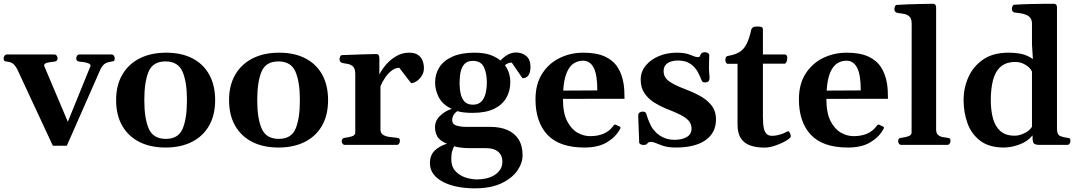

<svg xmlns="http://www.w3.org/2000/svg" viewBox="-41 -778 5785 1031"><path d="M242.7 4.4 52.2 -404.8Q39.1 -429.7 26.6 -437.5Q14.2 -445.3 -3.9 -447.3Q-14.2 -448.2 -17.8 -451.4Q-21.5 -454.6 -21.5 -465.3Q-21.5 -470.7 -17.1 -478Q-12.7 -485.4 -4.9 -485.4H251Q259.8 -485.4 263.9 -478Q268.1 -470.7 268.1 -465.3Q268.1 -449.2 252 -447.3Q229 -444.8 212.4 -441.2Q195.8 -437.5 195.8 -425.3L323.2 -124L445.3 -424.3Q445.3 -433.1 434.8 -437.5Q424.3 -441.9 410.2 -444.1Q396 -446.3 384.3 -447.3Q368.2 -449.2 368.2 -465.3Q368.2 -470.7 372.3 -478Q376.5 -485.4 384.8 -485.4H558.6Q566.9 -485.4 571 -478Q575.2 -470.7 575.2 -465.3Q575.2 -454.6 571.5 -451.4Q567.9 -448.2 557.6 -447.3Q539.6 -445.3 525.1 -437.7Q510.7 -430.2 498 -404.8L317.9 4.4Z M582.5 -240.2Q582.5 -320.3 616 -377.4Q649.4 -434.6 709.7 -464.8Q770 -495.1 851.6 -495.1Q933.1 -495.1 991.9 -464.8Q1050.8 -434.6 1082.5 -377.4Q1114.3 -320.3 1114.3 -240.2Q1114.3 -160.2 1081.8 -103.3Q1049.3 -46.4 989.5 -16.1Q929.7 14.2 848.1 14.2Q766.1 14.2 706.8 -16.1Q647.5 -46.4 615 -103.3Q582.5 -160.2 582.5 -240.2ZM733.9 -240.2Q733.9 -142.1 757.8 -87.2Q781.7 -32.2 849.6 -32.2Q917 -32.2 939.9 -87.2Q962.9 -142.1 962.9 -240.2Q962.9 -338.4 939 -393.3Q915 -448.2 847.7 -448.2Q779.8 -448.2 756.8 -393.1Q733.9 -337.9 733.9 -240.2Z M1189 -240.2Q1189 -320.3 1222.4 -377.4Q1255.9 -434.6 1316.2 -464.8Q1376.5 -495.1 1458 -495.1Q1539.6 -495.1 1598.4 -464.8Q1657.2 -434.6 1689 -377.4Q1720.7 -320.3 1720.7 -240.2Q1720.7 -160.2 1688.2 -103.3Q1655.8 -46.4 1595.9 -16.1Q1536.1 14.2 1454.6 14.2Q1372.6 14.2 1313.2 -16.1Q1253.9 -46.4 1221.4 -103.3Q1189 -160.2 1189 -240.2ZM1340.3 -240.2Q1340.3 -142.1 1364.3 -87.2Q1388.2 -32.2 1456.1 -32.2Q1523.4 -32.2 1546.4 -87.2Q1569.3 -142.1 1569.3 -240.2Q1569.3 -338.4 1545.4 -393.3Q1521.5 -448.2 1454.1 -448.2Q1386.2 -448.2 1363.3 -393.1Q1340.3 -337.9 1340.3 -240.2Z M1810.5 0Q1802.2 0 1798.1 -7.3Q1793.9 -14.6 1793.9 -20Q1793.9 -36.1 1810.1 -38.1Q1830.1 -40 1848.4 -45.9Q1866.7 -51.8 1866.7 -65.9V-379.9Q1866.7 -410.2 1854 -421.4Q1841.3 -432.6 1824.2 -435.1Q1807.1 -437.5 1793.9 -440.9Q1789.1 -443.4 1785.6 -447.3Q1782.2 -451.2 1782.2 -460.4Q1782.2 -466.3 1785.4 -473.9Q1788.6 -481.4 1793.9 -481.9Q1857.4 -484.9 1906 -486.1Q1954.6 -487.3 1981.4 -487.8Q1985.4 -487.8 1990.2 -483.9Q1995.1 -480 1996.1 -468.3V-377.9Q2010.3 -406.2 2033.9 -433.1Q2057.6 -460 2088.6 -477.5Q2119.6 -495.1 2156.2 -495.1Q2186.5 -495.1 2203.9 -482.9Q2221.2 -470.7 2228.3 -451.9Q2235.4 -433.1 2235.4 -412.1Q2235.4 -389.2 2223.9 -371.1Q2212.4 -353 2196.3 -342.3Q2180.2 -331.5 2166.5 -331.5L2103 -414.1Q2082.5 -414.1 2063 -399.4Q2043.5 -384.8 2027.6 -361.8Q2011.7 -338.9 2002 -314.5V-82Q2002 -63 2015.9 -54.2Q2029.8 -45.4 2050 -42.7Q2070.3 -40 2088.9 -38.1Q2099.1 -37.1 2102.8 -34.2Q2106.4 -31.2 2106.4 -20Q2106.4 -14.6 2102.3 -7.3Q2098.1 0 2089.8 0Z M2507.3 233.4Q2460.9 233.4 2418.2 225.3Q2375.5 217.3 2341.6 200.7Q2307.6 184.1 2287.6 158.4Q2267.6 132.8 2267.6 98.1Q2267.6 56.2 2292.7 31.2Q2317.9 6.3 2358.9 -6.3Q2318.4 -23.4 2306.6 -46.4Q2294.9 -69.3 2294.9 -95.2Q2294.9 -130.4 2322.8 -156.7Q2350.6 -183.1 2384.8 -193.4Q2336.4 -215.3 2315.9 -254.4Q2295.4 -293.5 2295.4 -335Q2295.4 -381.3 2318.8 -417.5Q2342.3 -453.6 2389.4 -474.4Q2436.5 -495.1 2505.9 -495.1Q2556.6 -495.1 2589.4 -483.9Q2622.1 -472.7 2646.5 -453.1Q2661.6 -470.2 2683.6 -483.2Q2705.6 -496.1 2730.5 -496.1Q2761.2 -496.1 2784.4 -477.5Q2807.6 -459 2807.6 -418.9Q2807.6 -389.2 2796.6 -373.5Q2785.6 -357.9 2764.6 -357.9L2707 -441.9Q2695.3 -441.4 2687 -438.2Q2678.7 -435.1 2670.4 -427.7Q2699.2 -388.7 2699.2 -335.9Q2699.2 -290.5 2678 -252.9Q2656.7 -215.3 2612.1 -193.6Q2567.4 -171.9 2496.6 -171.9Q2471.7 -171.9 2451.7 -174.1Q2431.6 -176.3 2415 -181.2Q2401.9 -172.9 2394.5 -159.9Q2387.2 -147 2387.2 -132.8Q2387.2 -111.3 2409.2 -104Q2431.2 -96.7 2464.8 -96.7H2592.8Q2644.5 -96.7 2683.3 -80.1Q2722.2 -63.5 2743.7 -29.5Q2765.1 4.4 2765.1 56.2Q2765.1 97.7 2736.8 138.4Q2708.5 179.2 2651.4 206.3Q2594.2 233.4 2507.3 233.4ZM2520.5 185.5Q2546.9 185.5 2571.5 179.7Q2596.2 173.8 2615.2 161.6Q2634.3 149.4 2645.5 131.6Q2656.7 113.8 2656.7 90.3Q2656.7 69.8 2647.9 53.5Q2639.2 37.1 2619.6 27.3Q2600.1 17.6 2568.8 17.6H2477.1Q2465.8 17.6 2450 16.4Q2434.1 15.1 2419.4 12.7Q2404.8 10.3 2397.5 7.3Q2391.6 19 2387 33.9Q2382.3 48.8 2382.3 76.7Q2382.3 116.7 2404.3 140.6Q2426.3 164.6 2458.5 175Q2490.7 185.5 2520.5 185.5ZM2498.5 -215.8Q2527.3 -215.8 2543.7 -232.7Q2560.1 -249.5 2566.7 -277.1Q2573.2 -304.7 2573.2 -336.4Q2573.2 -383.8 2557.4 -417.5Q2541.5 -451.2 2498 -451.2Q2469.2 -451.2 2453.9 -435.1Q2438.5 -418.9 2432.6 -392.3Q2426.8 -365.7 2426.8 -333.5Q2426.8 -302.2 2432.6 -275.1Q2438.5 -248 2454.1 -231.9Q2469.7 -215.8 2498.5 -215.8Z M3097.7 14.2Q2962.9 14.2 2898.7 -54.2Q2834.5 -122.6 2834.5 -244.6Q2834.5 -326.2 2870.1 -382.1Q2905.8 -438 2964.4 -466.6Q3022.9 -495.1 3090.8 -495.1Q3162.1 -495.1 3206.8 -474.6Q3251.5 -454.1 3275.4 -417Q3299.3 -379.9 3307.6 -328.1Q3310.5 -310.5 3311.5 -289.3Q3312.5 -268.1 3312.5 -247.6L2981.9 -247.1Q2981.9 -171.4 3004.4 -127.7Q3026.9 -84 3060.3 -65.4Q3093.8 -46.9 3127.4 -46.9Q3169.4 -46.9 3200.2 -60.1Q3231 -73.2 3252 -101.6Q3254.4 -104 3256.6 -106.9Q3258.8 -109.9 3263.7 -108.9L3286.1 -98.6Q3291 -96.7 3291 -92.8Q3291 -90.8 3290.3 -88.6Q3289.6 -86.4 3288.1 -84.5Q3264.2 -41 3217.3 -13.4Q3170.4 14.2 3097.7 14.2ZM2983.4 -291.5 3166.5 -292.5Q3166.5 -377.4 3146.7 -414.8Q3127 -452.1 3089.4 -452.1Q3062.5 -452.1 3039.8 -437.5Q3017.1 -422.9 3002.2 -387.9Q2987.3 -353 2983.4 -291.5Z M3586.9 14.2Q3546.4 14.2 3517.3 4.2Q3488.3 -5.9 3475.1 -11.7Q3463.4 -16.1 3455.6 -16.1Q3444.3 -16.1 3439.9 -12Q3435.5 -7.8 3430.9 -3.7Q3426.3 0.5 3414.6 0.5Q3405.3 0.5 3398.2 -3.7Q3391.1 -7.8 3391.1 -14.6Q3391.1 -23.4 3390.4 -42.7Q3389.6 -62 3388.7 -84.7Q3387.7 -107.4 3387 -127.4Q3386.2 -147.5 3386.2 -157.7Q3386.2 -168.9 3393.3 -173.8Q3400.4 -178.7 3408.7 -178.7Q3426.3 -178.7 3429.2 -168Q3432.1 -157.2 3437.3 -142.3Q3442.4 -127.4 3456.1 -99.6Q3464.8 -83.5 3481.7 -66.7Q3498.5 -49.8 3523.7 -38.6Q3548.8 -27.3 3581.1 -27.3Q3622.1 -27.3 3647.2 -42.5Q3672.4 -57.6 3672.4 -87.4Q3672.4 -111.8 3657.5 -129.2Q3642.6 -146.5 3611.6 -162.1Q3580.6 -177.7 3532.7 -195.8Q3501 -209 3470.5 -228.3Q3439.9 -247.6 3419.7 -277.3Q3399.4 -307.1 3399.4 -350.1Q3399.4 -393.1 3426.3 -425.8Q3453.1 -458.5 3497.1 -476.8Q3541 -495.1 3592.8 -495.1Q3639.2 -495.1 3666.5 -483.2Q3693.8 -471.2 3705.1 -471.2Q3715.8 -471.2 3717.5 -476.6Q3719.2 -481.9 3722.2 -487.3Q3725.1 -492.7 3731.2 -495.1Q3737.3 -497.6 3743.7 -497.6Q3752.9 -497.6 3760.3 -493.2Q3767.6 -488.8 3767.6 -480.5Q3767.6 -476.1 3766.8 -456.8Q3766.1 -437.5 3766.1 -415Q3766.1 -397.9 3767.6 -383.5Q3769 -369.1 3769 -359.4Q3769 -346.2 3762.2 -340.8Q3755.4 -335.4 3746.6 -335.4Q3730.5 -335.4 3727.5 -344.2Q3720.2 -364.7 3706.8 -390.1Q3693.4 -415.5 3667.7 -434.3Q3642.1 -453.1 3597.7 -453.1Q3578.6 -453.1 3561.3 -447.5Q3543.9 -441.9 3533.2 -429.2Q3522.5 -416.5 3522.5 -396Q3522.5 -362.3 3551.8 -341.6Q3581.1 -320.8 3634.3 -300.8Q3677.7 -284.7 3716.6 -263.7Q3755.4 -242.7 3779.5 -212.2Q3803.7 -181.6 3803.7 -136.7Q3803.7 -64.9 3747.6 -25.4Q3691.4 14.2 3586.9 14.2Z M4064 14.6Q4022 14.6 3989.3 3.7Q3956.5 -7.3 3938 -34.4Q3919.4 -61.5 3919.4 -108.9V-435.5H3865.7Q3860.4 -436 3857.2 -442.9Q3854 -449.7 3854 -455.6Q3854 -474.6 3866.7 -477.5Q3905.3 -483.9 3929 -498Q3952.6 -512.2 3967.5 -541Q3982.4 -569.8 3993.2 -619.1Q3995.1 -627 4002.2 -631.3Q4009.3 -635.7 4025.9 -635.7Q4043.5 -635.7 4049.6 -631.8Q4055.7 -627.9 4055.7 -620.6V-485.4H4174.8Q4180.7 -484.9 4183.6 -479.7Q4186.5 -474.6 4186.5 -468.8Q4186.5 -454.6 4182.1 -445.3Q4177.7 -436 4172.4 -436H4055.7V-149.9Q4055.7 -108.4 4061.3 -86.7Q4066.9 -64.9 4077.6 -56.9Q4088.4 -48.8 4104 -48.8Q4126 -48.8 4147.2 -55.2Q4168.5 -61.5 4186.5 -71.8Q4192.9 -75.7 4198 -68.4Q4203.1 -61 4204.8 -51.8Q4206.5 -42.5 4203.1 -40Q4191.9 -27.8 4167.7 -15.4Q4143.6 -2.9 4115.7 5.9Q4087.9 14.6 4064 14.6Z M4512.2 14.2Q4377.4 14.2 4313.2 -54.2Q4249 -122.6 4249 -244.6Q4249 -326.2 4284.7 -382.1Q4320.3 -438 4378.9 -466.6Q4437.5 -495.1 4505.4 -495.1Q4576.7 -495.1 4621.3 -474.6Q4666 -454.1 4689.9 -417Q4713.9 -379.9 4722.2 -328.1Q4725.1 -310.5 4726.1 -289.3Q4727.1 -268.1 4727.1 -247.6L4396.5 -247.1Q4396.5 -171.4 4418.9 -127.7Q4441.4 -84 4474.9 -65.4Q4508.3 -46.9 4542 -46.9Q4584 -46.9 4614.7 -60.1Q4645.5 -73.2 4666.5 -101.6Q4668.9 -104 4671.1 -106.9Q4673.3 -109.9 4678.2 -108.9L4700.7 -98.6Q4705.6 -96.7 4705.6 -92.8Q4705.6 -90.8 4704.8 -88.6Q4704.1 -86.4 4702.6 -84.5Q4678.7 -41 4631.8 -13.4Q4585 14.2 4512.2 14.2ZM4397.9 -291.5 4581.1 -292.5Q4581.1 -377.4 4561.3 -414.8Q4541.5 -452.1 4503.9 -452.1Q4477.1 -452.1 4454.3 -437.5Q4431.6 -422.9 4416.7 -387.9Q4401.9 -353 4397.9 -291.5Z M4798.8 0Q4790.5 0 4786.1 -6.8Q4781.7 -13.7 4781.7 -20Q4781.7 -36.6 4797.9 -38.1Q4815.9 -39.6 4835 -45.7Q4854 -51.8 4854 -65.9L4854.5 -649.9Q4854.5 -680.7 4839.8 -691.7Q4825.2 -702.6 4806.2 -704.6Q4787.1 -706.5 4773.4 -710Q4768.6 -712.4 4765.1 -716.3Q4761.7 -720.2 4761.7 -729.5Q4761.7 -735.4 4764.6 -743.2Q4767.6 -751 4773.4 -751.5Q4835.4 -755.4 4889.6 -756.3Q4943.8 -757.3 4971.2 -757.8Q4975.1 -757.8 4980.2 -753.7Q4985.4 -749.5 4985.8 -737.8V-82Q4985.8 -63 4995.8 -54Q5005.9 -44.9 5019.8 -42.2Q5033.7 -39.6 5045.4 -38.1Q5055.7 -37.1 5059.3 -33.9Q5063 -30.8 5063 -20.5Q5063 -14.2 5058.6 -7.1Q5054.2 0 5045.9 0Z M5349.6 14.2Q5270.5 14.2 5222.9 -22Q5175.3 -58.1 5154.3 -116.2Q5133.3 -174.3 5133.3 -240.2Q5133.3 -306.2 5159.4 -364.3Q5185.5 -422.4 5238.8 -458.7Q5292 -495.1 5374 -495.1Q5413.6 -495.1 5444.6 -488.3Q5475.6 -481.4 5505.4 -460.9L5500.5 -539.6V-650.4Q5500.5 -669.4 5492.2 -680.9Q5483.9 -692.4 5469.7 -698.2Q5455.6 -704.1 5438.5 -706.8Q5421.4 -709.5 5404.3 -711.4Q5399.4 -713.9 5396 -717.8Q5392.6 -721.7 5392.6 -731Q5392.6 -736.8 5395.8 -744.4Q5398.9 -752 5404.3 -752.4Q5446.3 -755.4 5489.3 -756.3Q5532.2 -757.3 5567.4 -757.6Q5602.5 -757.8 5620.1 -757.8Q5624 -757.8 5629.4 -753.7Q5634.8 -749.5 5634.8 -737.8V-85.4Q5634.8 -54.2 5653.1 -47.1Q5671.4 -40 5689.5 -38.1Q5699.7 -37.1 5703.4 -34.2Q5707 -31.2 5707 -20Q5707 -14.6 5702.9 -7.3Q5698.7 0 5690.4 0H5540.5Q5511.7 0 5507.3 -12.9Q5502.9 -25.9 5503.4 -51.3Q5478.5 -19 5434.1 -2.4Q5389.6 14.2 5349.6 14.2ZM5407.7 -49.3Q5431.6 -49.3 5459.2 -62.3Q5486.8 -75.2 5500.5 -97.2V-393.1Q5492.2 -413.6 5466.6 -429.4Q5440.9 -445.3 5412.6 -445.3Q5360.8 -445.3 5331.8 -419.2Q5302.7 -393.1 5291 -346.7Q5279.3 -300.3 5279.3 -240.2Q5279.3 -185.5 5291 -142.3Q5302.7 -99.1 5330.8 -74.2Q5358.9 -49.3 5407.7 -49.3Z"/></svg>

Font: Gelasio SemiBold
Style: Regular
Weight: 600
Designer: Eben Sorkin
Foundry: Eben Sorkin
Version: Version 1.008